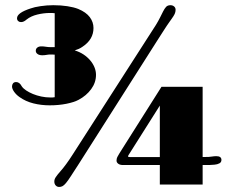

<svg xmlns="http://www.w3.org/2000/svg" viewBox="-20 -720 923 749"><path d="M191.9 -11.7Q191.9 -16.1 193.1 -20Q194.3 -23.9 197.3 -28.6Q200.2 -33.2 205.1 -39.3Q210 -45.4 217.3 -53.7Q226.1 -63.5 238.3 -80.1Q250.5 -96.7 263.2 -116.7L588.4 -623Q597.7 -638.2 604.5 -651.9Q611.3 -665.5 616.2 -675.3Q621.6 -686 627.7 -692.9Q633.8 -699.7 645 -699.7Q653.3 -699.7 659.2 -694.8Q665 -689.9 665 -681.6Q665 -673.3 661.4 -665.5Q657.7 -657.7 649.9 -647Q645.5 -640.6 640.9 -634.3Q636.2 -627.9 630.1 -618.7Q624 -609.4 615.2 -595.7Q606.4 -582 593.3 -561.5L287.1 -80.1Q268.1 -50.8 256.6 -33Q245.1 -15.1 237.3 -5.9Q229.5 3.4 223.6 6.3Q217.8 9.3 210.9 9.3Q202.6 9.3 197.3 3.4Q191.9 -2.4 191.9 -11.7ZM56.2 -341.3Q43.5 -350.1 35.2 -361.8Q26.9 -373.5 26.9 -382.8Q26.9 -389.6 30.8 -394.8Q34.7 -399.9 43 -399.9Q56.2 -399.9 64.9 -383.3Q70.3 -375 82 -367.2Q93.8 -359.4 108.6 -353.3Q123.5 -347.2 140.9 -343.5Q158.2 -339.8 175.3 -339.8Q180.7 -339.8 185.1 -339.8Q189.5 -339.8 193.4 -340.8V-506.8Q188.5 -507.3 183.8 -507.3Q179.2 -507.3 176.3 -507.3Q172.9 -507.3 169.7 -507.1Q166.5 -506.8 164.1 -506.3Q160.2 -505.4 154.5 -504.9Q148.9 -504.4 145 -504.4Q133.3 -504.4 126.5 -509.3Q119.6 -514.2 119.6 -522Q119.6 -529.8 125.5 -534.4Q131.3 -539.1 141.1 -539.1Q145 -539.1 150.1 -538.8Q155.3 -538.6 159.2 -537.6Q168.5 -536.1 176.8 -536.1H193.4V-668.5Q189.5 -668.9 185.1 -669.2Q180.7 -669.4 175.3 -669.4Q150.9 -669.4 125.7 -663.3Q100.6 -657.2 84 -644Q78.6 -639.2 73.2 -636.5Q67.9 -633.8 62 -633.8Q55.2 -633.8 50.8 -637.9Q46.4 -642.1 46.4 -648.9Q46.4 -669.9 99.1 -687Q113.8 -692.4 138.2 -696Q162.6 -699.7 188 -699.7Q217.8 -699.7 242.9 -695.8Q268.1 -691.9 285.2 -685.1Q315.9 -672.4 330.3 -653.1Q344.7 -633.8 344.7 -610.8Q344.7 -565.9 301.8 -537.6Q294.9 -532.7 287.4 -529.3Q279.8 -525.9 271.5 -523.4Q290.5 -517.6 305.7 -507.6Q320.8 -497.6 331.8 -484.6Q342.8 -471.7 348.6 -457.3Q354.5 -442.9 354.5 -428.2Q354.5 -397.9 335.7 -372.3Q316.9 -346.7 286.6 -330.6Q269.5 -321.3 239.3 -315.2Q209 -309.1 173.8 -309.1Q140.6 -309.1 110.4 -316.7Q80.1 -324.2 56.2 -341.3ZM213.4 -664.1Q211.4 -665 210.4 -665ZM434.6 -93.3Q434.6 -96.7 435.3 -100.3Q436 -104 438.5 -108.9Q440.9 -113.8 445.3 -120.8Q449.7 -127.9 456.5 -138.7L609.9 -381.3H770.5V-107.4Q787.1 -107.4 794.7 -107.9Q802.2 -108.4 807.6 -109.4Q810.1 -109.9 815.4 -110.4Q820.8 -110.8 823.7 -110.8Q843.8 -110.8 843.8 -96.2Q843.8 -86.9 835.9 -82.8Q828.1 -78.6 816.9 -77.6Q810.5 -76.7 798.6 -76.4Q786.6 -76.2 773.4 -76.2H770.5V0H603.5V-76.2H460.4Q447.8 -76.2 441.2 -81.3Q434.6 -86.4 434.6 -93.3ZM479.5 -109.9Q479.5 -107.4 485.8 -107.4H603.5V-308.1L483.4 -118.2Q479.5 -112.8 479.5 -109.9Z"/></svg>

Font: Limelight
Style: Regular
Weight: 400
Designer: Nicole Fally with help from Eben Sorkin
Foundry: Nicole Fally with help from Eben Sorkin
Version: Version 1.002